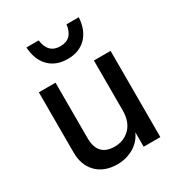

<svg xmlns="http://www.w3.org/2000/svg" viewBox="-189 -920 983 1057"><g transform="rotate(-30 302.5 -392.0)"><path d="M528 0H422V-92Q400 -42 353 -15Q306 12 251 12Q168 12 120 -36Q72 -84 72 -166V-548H178V-196Q178 -80 285 -80Q344 -80 383 -119.5Q422 -159 422 -232V-548H528ZM303 -627Q229 -627 185 -671.5Q141 -716 136 -796H214Q225 -708 303 -708Q380 -708 391 -796H469Q464 -716 420 -671.5Q376 -627 303 -627Z"/></g></svg>

Font: Application Medium
Style: Regular
Weight: 500
Designer: Wei Huang
Foundry: Wei Huang
Version: Version 0.012